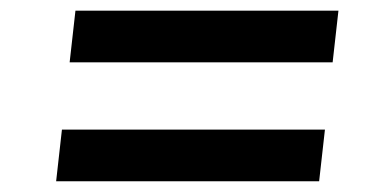

<svg xmlns="http://www.w3.org/2000/svg" viewBox="-20 -466 720 354"><path d="M579.1 -227.1 568.4 -131.8H83.5L94.2 -227.1ZM604 -446.3 593.3 -351.1H108.4L119.1 -446.3Z"/></svg>

Font: Proza Libre
Style: SemiBold Italic
Weight: 600
Designer: Jasper de Waard
Foundry: Jasper de Waard
Version: Version 1.000; ttfautohint (v1.4.1.8-43bc)